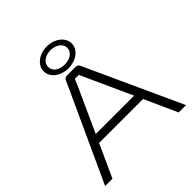

<svg xmlns="http://www.w3.org/2000/svg" viewBox="-239 -1090 1260 1260"><g transform="rotate(-45 391.5 -459.5)"><path d="M393 -716C465 -716 523 -760 523 -817C523 -874 464 -919 393 -919C321 -919 263 -874 263 -817C263 -760 321 -716 393 -716ZM393 -884C443 -884 482 -856 482 -817C482 -777 443 -751 393 -751C342 -751 304 -777 304 -817C304 -856 342 -884 393 -884ZM596 -228 699 0H767L460 -671C456 -683 445 -690 433 -690H351C338 -690 328 -683 324 -671L16 0H84L188 -228ZM570 -285H214L349 -582L373 -638H410C418 -620 426 -601 435 -582Z"/></g></svg>

Font: Exo 2 Light Expanded
Style: Regular
Weight: 300
Width: 7
Designer: Natanael Gama
Version: Version 1.001;PS 001.001;hotconv 1.0.70;makeotf.lib2.5.58329